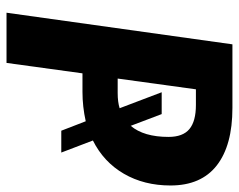

<svg xmlns="http://www.w3.org/2000/svg" viewBox="-92 -641 733 589"><g transform="rotate(90 274.5 -346.5)"><path d="M411 -265 448 -168H381L352 -243Q307 -233 262 -233H205L173 0H19L116 -693H311Q426 -693 487.5 -645Q549 -597 549 -503Q549 -422 513 -360Q477 -298 411 -265ZM366 -381Q400 -421 400 -497Q400 -541 376 -561Q352 -581 302 -581H254L221 -341H265Q293 -341 312 -347L263 -476H330Z"/></g></svg>

Font: Fira Sans Condensed
Style: Bold Italic
Weight: 700
Width: 3
Italic angle: -8°
Designer: Carrois Corporate & Edenspiekermann AG
Foundry: Carrois Corporate GbR & Edenspiekermann AG
Version: Version 4.203